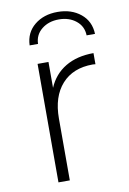

<svg xmlns="http://www.w3.org/2000/svg" viewBox="-83 -781 561 833"><g transform="rotate(-10 197.0 -364.5)"><path d="M353 -526V-477L341 -478Q254 -478 205 -423.5Q156 -369 156 -272V0H106V-522H154V-408Q178 -465 229 -495.5Q280 -526 353 -526ZM230 -729Q291 -729 331.5 -696Q372 -663 374 -607H337Q336 -647 305.5 -671.5Q275 -696 230 -696Q185 -696 154.5 -671.5Q124 -647 123 -607H86Q88 -663 128.5 -696Q169 -729 230 -729Z"/></g></svg>

Font: Idrija Light
Style: Regular
Weight: 300
Designer: Julieta Ulanovsky
Foundry: Julieta Ulanovsky
Version: Version 7.200